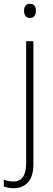

<svg xmlns="http://www.w3.org/2000/svg" viewBox="-54 -745 279 1006"><path d="M72 -688Q72 -704 79 -714.5Q86 -725 103 -725Q121 -725 127.5 -714.5Q134 -704 134 -688Q134 -672 127 -661.5Q120 -651 103 -651Q87 -651 79.5 -661.5Q72 -672 72 -688ZM19 241Q2 241 -11 238.5Q-24 236 -34 232V196Q-22 201 -9.5 203.5Q3 206 16 206Q83 206 83 110V-529H121V113Q121 180 92.5 210.5Q64 241 19 241Z"/></svg>

Font: Noto Sans Lao Looped SemiCondensed ExtraLight
Style: Regular
Weight: 200
Width: 4
Designer: Mark Frömberg, Ben Mitchell
Foundry: The Fontpad Ltd
Version: Version 1.002; ttfautohint (v1.8.4.7-5d5b)